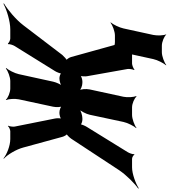

<svg xmlns="http://www.w3.org/2000/svg" viewBox="-7 -836 991 1121"><g transform="rotate(-90 488.5 -275.5)"><path d="M604 -263 646 -27C648 -18 644 6 640 12L643 14C648 8 669 0 678 0H738C783 0 838 20 863 39L864 36C840 17 807 -32 794 -75L716 -356C714 -365 702 -384 696 -384L695 -380C701 -380 721 -399 728 -407L901 -634C935 -679 995 -728 1029 -748L1027 -751C993 -732 925 -711 878 -711H824C815 -711 798 -719 795 -725L791 -723C793 -717 786 -694 780 -685L634 -450C628 -441 618 -416 620 -410L623 -412C621 -418 602 -424 594 -424H590C576 -424 551 -417 542 -408L545 -405C556 -414 568 -443 572 -460L616 -661C621 -685 640 -722 652 -735L650 -737C635 -725 599 -711 576 -711H532C509 -711 476 -725 467 -737L465 -735C471 -722 474 -685 469 -661L426 -461C422 -443 423 -413 430 -404L434 -407C429 -416 407 -424 393 -424H388C380 -424 357 -419 353 -412L355 -410C360 -417 359 -441 357 -450L310 -685C308 -694 311 -716 315 -723L313 -725C308 -718 291 -711 283 -711H237C197 -711 146 -732 124 -751L123 -748C145 -728 176 -679 188 -634L250 -407C252 -398 262 -379 268 -379L269 -383C263 -383 245 -364 239 -355L55 -75C26 -32 -24 17 -52 36L-50 39C-22 21 34 0 72 0H122C130 0 144 8 146 14L149 12C147 6 155 -17 161 -26L308 -264C314 -273 325 -298 323 -304L319 -302C321 -296 341 -290 349 -290H359C375 -290 405 -299 416 -310L414 -313C401 -302 383 -267 379 -247L337 -50C332 -26 313 11 301 24L302 26C317 14 355 0 378 0H422C445 0 476 14 485 26L488 24C482 11 479 -26 484 -50L527 -248C531 -268 529 -302 520 -312L518 -310C524 -299 549 -290 565 -290H575C583 -290 605 -296 609 -302L607 -304C603 -298 602 -272 604 -263ZM845 124 883 -50C888 -74 906 -111 918 -124L917 -126C902 -114 865 -100 842 -100H804C781 -100 748 -114 739 -126L738 -124C744 -111 747 -74 742 -50L704 124C699 148 680 185 668 198L669 200C684 188 721 174 744 174H782C805 174 838 188 847 200L848 198C842 185 840 148 845 124Z"/></g></svg>

Font: Asimov
Style: EdgeExtremeIt
Weight: 500
Designer: Google
Version: Version 2.000980: 2014